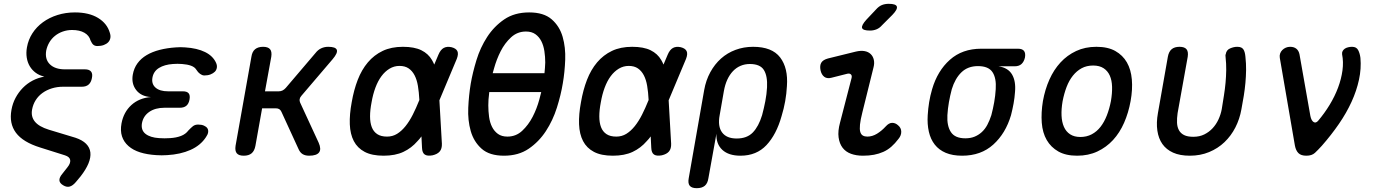

<svg xmlns="http://www.w3.org/2000/svg" viewBox="-20 -805 7240 1005"><path d="M454 -593Q447 -619 422 -633.5Q397 -648 357 -648Q332 -648 309 -640Q286 -632 268 -617.5Q250 -603 238.5 -583.5Q227 -564 222 -541Q214 -495 241 -468.5Q268 -442 320 -442H425Q447 -442 456.5 -430.5Q466 -419 461 -396Q457 -374 444 -362.5Q431 -351 408 -351H310Q279 -351 251.5 -342.5Q224 -334 202.5 -318.5Q181 -303 167 -281Q153 -259 148 -232Q141 -195 162.5 -168.5Q184 -142 236 -126L375 -84Q411 -72 430.5 -52.5Q450 -33 453 -7Q456 19 443 50.5Q430 82 402 118L377 148Q361 167 345 171.5Q329 176 311 165Q292 154 291 139Q290 124 306 105L332 72Q350 50 347.5 33Q345 16 320 8L190 -33Q100 -61 63.5 -110Q27 -159 40 -230Q46 -264 61.5 -293Q77 -322 99.5 -345Q122 -368 150.5 -383Q179 -398 212 -404Q186 -410 167 -424Q148 -438 136 -458Q124 -478 120 -503.5Q116 -529 121 -557Q128 -597 149.5 -630.5Q171 -664 204.5 -688.5Q238 -713 281 -726.5Q324 -740 372 -740Q446 -740 493.5 -711Q541 -682 555 -633Q560 -618 557.5 -605.5Q555 -593 546.5 -584Q538 -575 523.5 -569.5Q509 -564 490 -564Q477 -564 469 -570.5Q461 -577 454 -593Z M1111 -476Q1117 -463 1115 -450.5Q1113 -438 1104.5 -429.5Q1096 -421 1082 -415.5Q1068 -410 1050 -410Q1043 -410 1037.5 -412.5Q1032 -415 1027 -418.5Q1022 -422 1017 -427.5Q1012 -433 1007 -441Q999 -454 980 -461Q961 -468 933 -470Q921 -471 909 -471Q897 -471 885 -470Q841 -467 812.5 -449.5Q784 -432 778 -399Q772 -366 794 -346.5Q816 -327 860 -327H937Q959 -327 967.5 -316.5Q976 -306 972 -284Q968 -262 955.5 -251.5Q943 -241 921 -241H841Q793 -241 761.5 -219.5Q730 -198 723 -160Q717 -124 741.5 -104.5Q766 -85 813 -82Q827 -81 841.5 -81Q856 -81 870 -82Q903 -84 927.5 -93.5Q952 -103 966 -122L979 -135Q985 -141 990.5 -145Q996 -149 1002.5 -151Q1009 -153 1017 -153Q1035 -153 1047.5 -147.5Q1060 -142 1065.5 -133.5Q1071 -125 1069.5 -113Q1068 -101 1058 -87Q1030 -44 977.5 -20.5Q925 3 855 7Q841 8 826.5 8Q812 8 798 7Q750 4 713.5 -7.5Q677 -19 652.5 -40.5Q628 -62 618.5 -91.5Q609 -121 616 -159Q627 -218 667.5 -255Q708 -292 770 -297Q719 -300 693 -333.5Q667 -367 675 -414Q681 -448 699.5 -473.5Q718 -499 747.5 -516.5Q777 -534 816 -544Q855 -554 901 -557Q913 -558 924.5 -558Q936 -558 949 -557Q1012 -553 1053.5 -532.5Q1095 -512 1111 -476Z M1256 10Q1230 10 1219.5 -2.5Q1209 -15 1213 -42L1296 -508Q1300 -535 1315.5 -547.5Q1331 -560 1357 -560Q1383 -560 1393.5 -547.5Q1404 -535 1400 -508L1367 -327H1439Q1450 -327 1459 -331.5Q1468 -336 1476 -345L1631 -527Q1644 -544 1661 -552Q1678 -560 1698 -560Q1737 -560 1743 -544Q1749 -528 1721 -495L1558 -304Q1550 -295 1548.5 -286Q1547 -277 1551 -268L1648 -58Q1663 -24 1650 -7Q1637 10 1598 10Q1578 10 1564.5 2Q1551 -6 1543 -24L1453 -220Q1449 -229 1442 -233.5Q1435 -238 1424 -238H1352L1317 -42Q1312 -15 1297 -2.5Q1282 10 1256 10Z M2293 -53Q2294 -27 2282 -12.5Q2270 2 2244 8Q2217 13 2203.5 4Q2190 -5 2189 -31L2186 -91Q2176 -77 2165 -66Q2134 -30 2091.5 -10Q2049 10 1988 10Q1927 10 1889 -10Q1851 -30 1832 -66.5Q1813 -103 1811 -154.5Q1809 -206 1821 -270Q1832 -334 1852.5 -387Q1873 -440 1905.5 -478.5Q1938 -517 1983 -538.5Q2028 -560 2089 -560Q2149 -560 2185.5 -542Q2222 -524 2241 -491Q2248 -479 2253 -467L2275 -519Q2286 -545 2302.5 -554Q2319 -563 2343 -558Q2367 -552 2374 -537.5Q2381 -523 2371 -497L2280 -280ZM2175 -281V-283Q2173 -323 2167.5 -355.5Q2162 -388 2150 -411Q2138 -434 2119 -447Q2100 -460 2071 -460Q2043 -460 2019 -445.5Q1995 -431 1976.5 -406Q1958 -381 1945 -346Q1932 -311 1925 -270Q1917 -229 1917 -196Q1917 -163 1926 -139.5Q1935 -116 1954.5 -103Q1974 -90 2006 -90Q2035 -90 2058.5 -104.5Q2082 -119 2102.5 -144.5Q2123 -170 2140.5 -204.5Q2158 -239 2174 -279Z M2618 10Q2542 10 2501 -26.5Q2460 -63 2444 -119Q2428 -175 2431 -241Q2434 -307 2444 -367Q2454 -425 2474 -490.5Q2494 -556 2530 -611.5Q2566 -667 2619.5 -703.5Q2673 -740 2750 -740Q2826 -740 2867.5 -704Q2909 -668 2925 -612.5Q2941 -557 2938.5 -492Q2936 -427 2926 -369Q2916 -308 2895 -241.5Q2874 -175 2837.5 -119Q2801 -63 2747.5 -26.5Q2694 10 2618 10ZM2636 -90Q2681 -90 2713.5 -120.5Q2746 -151 2768 -193.5Q2790 -236 2803 -284Q2809 -305 2813 -323H2541Q2541 -318 2540 -313Q2536 -284 2536 -253.5Q2536 -223 2540 -193.5Q2544 -164 2555.5 -141Q2567 -118 2586.5 -104Q2606 -90 2636 -90ZM2830 -422Q2833 -449 2834 -478Q2834 -508 2829.5 -537.5Q2825 -567 2813.5 -589.5Q2802 -612 2782.5 -626Q2763 -640 2733 -640Q2688 -640 2655 -609.5Q2622 -579 2600.5 -536.5Q2579 -494 2566 -447Q2563 -434 2559 -422Z M3493 -53Q3494 -27 3482 -12.5Q3470 2 3444 8Q3417 13 3403.5 4Q3390 -5 3389 -31L3386 -91Q3376 -77 3365 -66Q3334 -30 3291.5 -10Q3249 10 3188 10Q3127 10 3089 -10Q3051 -30 3032 -66.5Q3013 -103 3011 -154.5Q3009 -206 3021 -270Q3032 -334 3052.5 -387Q3073 -440 3105.5 -478.5Q3138 -517 3183 -538.5Q3228 -560 3289 -560Q3349 -560 3385.5 -542Q3422 -524 3441 -491Q3448 -479 3453 -467L3475 -519Q3486 -545 3502.5 -554Q3519 -563 3543 -558Q3567 -552 3574 -537.5Q3581 -523 3571 -497L3480 -280ZM3375 -281V-283Q3373 -323 3367.5 -355.5Q3362 -388 3350 -411Q3338 -434 3319 -447Q3300 -460 3271 -460Q3243 -460 3219 -445.5Q3195 -431 3176.5 -406Q3158 -381 3145 -346Q3132 -311 3125 -270Q3117 -229 3117 -196Q3117 -163 3126 -139.5Q3135 -116 3154.5 -103Q3174 -90 3206 -90Q3235 -90 3258.5 -104.5Q3282 -119 3302.5 -144.5Q3323 -170 3340.5 -204.5Q3358 -239 3374 -279Z M3627 180Q3601 180 3590.5 167.5Q3580 155 3585 128L3666 -334Q3675 -385 3698 -427Q3721 -469 3754 -498.5Q3787 -528 3830 -544Q3873 -560 3922 -560Q4021 -560 4063.5 -504.5Q4106 -449 4099 -354Q4097 -315 4090 -275.5Q4083 -236 4071 -197Q4044 -101 3992 -45.5Q3940 10 3856 10Q3794 10 3761 -20.5Q3728 -51 3730 -105L3688 128Q3684 155 3669 167.5Q3654 180 3627 180ZM3836 -80Q3890 -80 3920.5 -111.5Q3951 -143 3969 -202Q3979 -239 3986 -275.5Q3993 -312 3995 -348Q3998 -407 3978.5 -438.5Q3959 -470 3905 -470Q3879 -470 3856.5 -460.5Q3834 -451 3816.5 -432.5Q3799 -414 3787 -388Q3775 -362 3769 -328L3747 -202Q3736 -144 3759.5 -112Q3783 -80 3836 -80Z M4332 -398Q4309 -392 4294.5 -403Q4280 -414 4275 -437Q4270 -462 4279 -477Q4288 -492 4314 -499L4460 -535Q4486 -541 4505.5 -537.5Q4525 -534 4537.5 -522Q4550 -510 4554 -491.5Q4558 -473 4552 -451L4494 -217Q4484 -178 4481.5 -153Q4479 -128 4483 -114.5Q4487 -101 4496.5 -95.5Q4506 -90 4520 -90Q4546 -90 4570.5 -105Q4595 -120 4616 -143Q4633 -162 4650 -162Q4667 -162 4681 -149Q4697 -136 4697.5 -116Q4698 -96 4683 -78Q4665 -54 4645.5 -37Q4626 -20 4603.5 -10Q4581 0 4555 5Q4529 10 4497 10Q4462 10 4434.5 0Q4407 -10 4390.5 -31.5Q4374 -53 4369.5 -86Q4365 -119 4377 -163L4437 -395Q4441 -409 4434 -415.5Q4427 -422 4415 -419ZM4597 -673Q4584 -658 4568 -651.5Q4552 -645 4534 -645Q4497 -645 4492.5 -658.5Q4488 -672 4515 -702L4565 -755Q4580 -772 4596 -778.5Q4612 -785 4632 -785Q4670 -785 4674.5 -770.5Q4679 -756 4651 -727Z M5291 -458H5207Q5257 -450 5277.5 -415Q5298 -380 5293 -324Q5291 -294 5285.5 -263.5Q5280 -233 5272 -202Q5244 -107 5179.5 -48.5Q5115 10 5016 10Q4966 10 4930.5 -5Q4895 -20 4873 -48Q4851 -76 4842 -115.5Q4833 -155 4836 -202Q4838 -236 4843.5 -270Q4849 -304 4859 -338Q4887 -434 4952 -492Q5017 -550 5116 -550H5308Q5331 -550 5340 -538.5Q5349 -527 5345 -504Q5340 -482 5327 -470Q5314 -458 5291 -458ZM5033 -81Q5060 -81 5081 -89.5Q5102 -98 5119 -113.5Q5136 -129 5148 -151.5Q5160 -174 5169 -202Q5178 -236 5184 -270Q5190 -304 5192 -338Q5196 -396 5175 -427.5Q5154 -459 5099 -459Q5046 -459 5012.5 -426.5Q4979 -394 4962 -338Q4953 -304 4947 -270Q4941 -236 4939 -202Q4936 -146 4957.5 -113.5Q4979 -81 5033 -81Z M5618 10Q5559 10 5520 -12Q5481 -34 5459 -72Q5437 -110 5433 -162.5Q5429 -215 5439 -276Q5450 -337 5473 -388.5Q5496 -440 5531 -478Q5566 -516 5613 -538Q5660 -560 5719 -560Q5779 -560 5818 -538Q5857 -516 5878.5 -478.5Q5900 -441 5904.5 -389Q5909 -337 5898 -276Q5887 -215 5864 -162.5Q5841 -110 5806 -72Q5771 -34 5724 -12Q5677 10 5618 10ZM5635 -88Q5668 -88 5694.5 -102Q5721 -116 5740.5 -141Q5760 -166 5773.5 -200.5Q5787 -235 5795 -276Q5802 -317 5801 -351Q5800 -385 5789 -409.5Q5778 -434 5756.5 -448Q5735 -462 5702 -462Q5668 -462 5642 -448Q5616 -434 5596 -409Q5576 -384 5563 -350Q5550 -316 5542 -275Q5535 -234 5536.5 -200Q5538 -166 5549 -141Q5560 -116 5581.5 -102Q5603 -88 5635 -88Z M6093 -508Q6098 -535 6113 -547.5Q6128 -560 6154 -560Q6180 -560 6190.5 -547.5Q6201 -535 6197 -508L6144 -213Q6140 -185 6141 -162.5Q6142 -140 6151 -123.5Q6160 -107 6178 -98Q6196 -89 6226 -89Q6259 -89 6284 -101.5Q6309 -114 6327.5 -134Q6346 -154 6358 -180Q6370 -206 6375 -233Q6381 -271 6386.5 -305Q6392 -339 6395 -372Q6398 -405 6398.5 -438Q6399 -471 6395 -508Q6395 -512 6394.5 -515Q6394 -518 6396 -521Q6399 -543 6418.5 -551.5Q6438 -560 6456 -560Q6470 -560 6477.5 -556Q6485 -552 6489 -545.5Q6493 -539 6495.5 -529.5Q6498 -520 6499 -508Q6503 -472 6502.5 -438.5Q6502 -405 6499 -371.5Q6496 -338 6490.5 -304Q6485 -270 6478 -233Q6469 -182 6446.5 -138Q6424 -94 6389.5 -61Q6355 -28 6309 -9Q6263 10 6208 10Q6156 10 6120.5 -6Q6085 -22 6064.5 -51Q6044 -80 6038 -121.5Q6032 -163 6041 -213Z M6758 -43 6679 -502Q6677 -514 6680.5 -524.5Q6684 -535 6692 -543Q6700 -551 6710.5 -555.5Q6721 -560 6733 -560Q6753 -560 6765.5 -550Q6778 -540 6782 -521L6839 -198Q6844 -174 6855.5 -166.5Q6867 -159 6879 -172Q6913 -212 6940 -256.5Q6967 -301 6984 -346.5Q7001 -392 7007 -436.5Q7013 -481 7005 -521Q7004 -531 7008 -538Q7012 -545 7019 -550Q7026 -555 7036.5 -557.5Q7047 -560 7057 -560Q7080 -560 7089 -543Q7098 -526 7101 -502Q7106 -446 7093.5 -388Q7081 -330 7054.5 -272Q7028 -214 6988.5 -156.5Q6949 -99 6899 -42Q6879 -20 6863 -5Q6847 10 6818 10Q6790 10 6776.5 -3.5Q6763 -17 6758 -43Z"/></svg>

Font: Maple Mono Medium
Style: Italic
Weight: 500
Italic angle: -10°
Monospace: yes
Designer: subframe7536
Version: Version 7.000